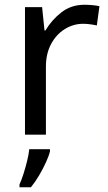

<svg xmlns="http://www.w3.org/2000/svg" viewBox="-20 -566 453 807"><path d="M335 -546Q350 -546 367.5 -544.5Q385 -543 398 -540L387 -459Q374 -462 358.5 -464Q343 -466 329 -466Q288 -466 252 -443.5Q216 -421 194.5 -380.5Q173 -340 173 -286V0H85V-536H157L167 -438H171Q197 -482 238 -514Q279 -546 335 -546ZM190 70Q186 88 173.5 115.5Q161 143 144.5 171Q128 199 110 221H62V209Q70 192 78.5 165.5Q87 139 94 110.5Q101 82 103 61H190Z"/></svg>

Font: Noto Sans Tai Viet
Style: Regular
Weight: 400
Designer: Monotype Design Team
Foundry: Monotype Imaging Inc.
Version: Version 2.003; ttfautohint (v1.8.4.7-5d5b)